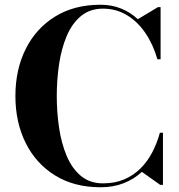

<svg xmlns="http://www.w3.org/2000/svg" viewBox="-20 -780 755 810"><path d="M404.5 10Q293 10 212.5 -39.8Q132 -89.5 88.5 -176.5Q45 -263.5 45 -375Q45 -486.5 88.5 -573.5Q132 -660.5 212.5 -710.2Q293 -760 404.5 -760Q451 -760 490.8 -744Q530.5 -728 561.5 -699L646.5 -750H657.5V-530H644Q626 -593 593 -641.2Q560 -689.5 514.8 -716.5Q469.5 -743.5 414.5 -743.5Q359 -743.5 321.2 -712Q283.5 -680.5 261.2 -627.5Q239 -574.5 229.2 -509Q219.5 -443.5 219.5 -375Q219.5 -307 229.2 -241.2Q239 -175.5 261.2 -122.5Q283.5 -69.5 321.2 -38Q359 -6.5 414.5 -6.5Q465 -6.5 504 -23.2Q543 -40 572.5 -69.2Q602 -98.5 622.2 -137.2Q642.5 -176 654.5 -220H667.5V0H656L578.5 -55Q546 -24.5 502 -7.2Q458 10 404.5 10Z"/></svg>

Font: Bodoni Moda 18pt
Style: Bold
Weight: 700
Designer: Owen Earl
Foundry: indestructible type
Version: Version 2.004